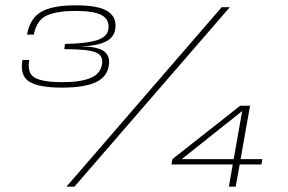

<svg xmlns="http://www.w3.org/2000/svg" viewBox="-20 -701 1082 721"><path d="M211.5 -372Q124.5 -372 89.2 -394.8Q54 -417.5 64.5 -476H90Q81 -426 110.8 -409.2Q140.5 -392.5 213 -392.5Q284.5 -392.5 321.5 -408.8Q358.5 -425 363.5 -462Q367.5 -493 339.5 -504.5Q311.5 -516 221.5 -516.5L224 -536Q305.5 -537.5 344.5 -550.2Q383.5 -563 387 -592Q391.5 -627.5 362.5 -643.8Q333.5 -660 262.5 -660Q194 -660 155.8 -642.8Q117.5 -625.5 107 -571H81.5Q92.5 -632.5 135.2 -656.8Q178 -681 262.5 -681Q349.5 -681 383.5 -659.2Q417.5 -637.5 413.5 -597Q410.5 -561 376.5 -544.5Q342.5 -528 281.5 -527Q341.5 -526.5 367 -510.8Q392.5 -495 389.5 -461Q385 -415 342.8 -393.5Q300.5 -372 211.5 -372ZM229.5 0 812.5 -674H843L259.5 0ZM839.5 0 854 -83.5H624L627.5 -103.5L882 -304H919L883.5 -103.5H965L962 -83.5H880L865 0ZM662.5 -103.5H857.5L889.5 -284Z"/></svg>

Font: Anybody ExtraExpanded ExtraLight
Style: Italic
Weight: 200
Width: 8
Italic angle: -10°
Designer: Tyler Finck
Foundry: Etcetera Type Company
Version: Version 1.010; ttfautohint (v1.8.3) -l 8 -r 50 -G 200 -x 14 